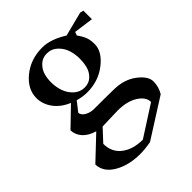

<svg xmlns="http://www.w3.org/2000/svg" viewBox="-185 -532 854 854"><g transform="rotate(-45 242.0 -105.0)"><path d="M199.2 216.8Q127 216.8 76.4 187Q25.9 157.2 24.4 108.4L131.8 6.8Q93.8 -4.4 74.2 -26.6Q54.7 -48.8 53.7 -77.1L141.6 -162.1Q96.7 -180.7 72.3 -214.1Q47.9 -247.6 47.9 -286.1Q47.9 -341.8 99.9 -384.3Q151.9 -426.8 225.6 -426.8Q277.3 -426.8 339.8 -387.7L454.1 -417L470.7 -413.1V-359.4L377.9 -372.1L372.1 -355.5Q388.2 -333 394.8 -315.4Q401.4 -297.9 401.4 -272.5Q401.4 -225.6 349.1 -184.6Q296.9 -143.6 225.6 -143.6Q198.7 -143.6 168 -152.3L133.8 -108.4Q133.8 -92.3 152.8 -81.3Q171.9 -70.3 195.3 -70.3Q280.3 -70.3 321.3 -69.3Q383.8 -67.9 426.3 -35.4Q468.8 -2.9 468.8 30.3Q468.8 63.5 451.2 92.8L266.6 210Q229 216.8 199.2 216.8ZM233.4 -167Q261.2 -167 279.1 -184.6Q296.9 -202.1 302.7 -224.9Q308.6 -247.6 308.6 -274.4Q308.6 -302.2 300.3 -328.1Q292 -354 271.2 -373.8Q250.5 -393.6 220.7 -393.6Q193.4 -393.6 175 -376.2Q156.7 -358.9 150.1 -336.7Q143.6 -314.5 143.6 -290Q143.6 -260.3 152.8 -233.2Q162.1 -206.1 183.3 -186.5Q204.6 -167 233.4 -167ZM252 179.7 396.5 86.9Q396.5 55.7 359.9 32.2Q323.2 8.8 263.7 8.8L167 11.7L114.3 68.4Q114.3 120.6 152.3 150.1Q190.4 179.7 252 179.7Z"/></g></svg>

Font: Comprehension SemiBold
Style: Regular
Weight: 600
Designer: Alfredo Marco Pradil
Foundry: Alfredo Marco Pradil
Version: 1.0